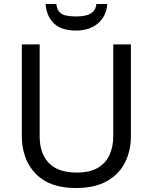

<svg xmlns="http://www.w3.org/2000/svg" viewBox="-20 -938 771 968"><path d="M640 -252Q640 -178 610 -118.5Q580 -59 518.5 -24.5Q457 10 362 10Q229 10 159.5 -62.5Q90 -135 90 -254V-714H180V-251Q180 -164 226.5 -116Q273 -68 367 -68Q432 -68 472.5 -91.5Q513 -115 532 -156.5Q551 -198 551 -252V-714H640ZM521 -918Q518 -878 498.5 -848Q479 -818 445 -801Q411 -784 363 -784Q289 -784 251.5 -820.5Q214 -857 210 -918H264Q267 -891 279.5 -877.5Q292 -864 313.5 -859.5Q335 -855 365 -855Q391 -855 412.5 -860Q434 -865 448.5 -878.5Q463 -892 466 -918Z"/></svg>

Font: Noto Sans Devanagari
Style: Regular
Weight: 400
Designer: Jelle Bosma - Monotype Design Team
Foundry: Monotype Imaging Inc.
Version: Version 2.003